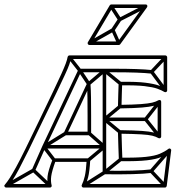

<svg xmlns="http://www.w3.org/2000/svg" viewBox="-33 -838 830 866"><path d="M624 -292V-308H438V-292ZM286 -585 274 -575 321 -515Q321 -515 320.5 -515.5Q320 -516 320 -516L360 -456Q362 -453 366 -452.5Q370 -452 372 -454L443 -514Q445 -516 438 -516Q431 -516 433 -514L505 -455L515 -467L443 -526Q441 -528 438 -528Q435 -528 433 -526L362 -466Q359 -464 367.5 -462.5Q376 -461 374 -464L334 -524Q334 -525 333.5 -525Q333 -525 333 -525ZM650 -58 648 -74Q617 -70 563 -68.5Q509 -67 438 -68Q435 -68 440.5 -62.5Q446 -57 446 -60V-176Q446 -176 446 -176Q446 -176 446 -176V-300Q446 -300 446 -300Q446 -300 446 -300V-520H430V-300Q430 -300 430 -300Q430 -300 430 -300V-176Q430 -176 430 -176Q430 -176 430 -176V-60Q430 -57 432.5 -54.5Q435 -52 438 -52Q509 -51 564 -52.5Q619 -54 650 -58ZM165 -184V-168H438V-184ZM111 -73 125 -67 172 -173Q172 -173 172 -173Q172 -173 172 -173L334 -517Q336 -519 330.5 -515.5Q325 -512 327 -512H438Q438 -512 438 -512Q438 -512 438 -512H479Q479 -512 479 -512Q479 -512 479 -512Q540 -512 581 -510.5Q622 -509 650 -506L652 -522Q624 -525 582 -526.5Q540 -528 479 -528Q479 -528 479 -528Q479 -528 479 -528H438Q438 -528 438 -528Q438 -528 438 -528H327Q322 -528 320 -523L158 -179Q158 -179 158 -179Q158 -179 158 -179ZM719 -575 707 -585 645 -519Q644 -518 643.5 -514.5Q643 -511 645 -509L707 -426L719 -436L657 -519Q656 -521 655.5 -514Q655 -507 657 -509ZM737 -155 725 -165 643 -71Q641 -69 641 -66Q641 -63 643 -61L705 5L717 -5L655 -71Q653 -73 653 -66Q653 -59 655 -61ZM692 -374 680 -384 618 -305Q616 -303 616 -300Q616 -297 618 -295L680 -217L692 -227L630 -305Q629 -307 629 -300Q629 -293 630 -295ZM187 6 197 -6 123 -76Q122 -78 119 -78.5Q116 -79 114 -77L-9 -7L-1 7L122 -63Q124 -65 117.5 -65.5Q111 -66 113 -64ZM375 -242 365 -230 433 -170Q435 -168 435.5 -176Q436 -184 433 -182L361 -122L371 -110L443 -170Q446 -172 446 -176Q446 -180 443 -182ZM205 -111 217 -121 171 -181Q169 -184 167.5 -176Q166 -168 169 -169L266 -229L258 -243L161 -183Q158 -181 157.5 -177.5Q157 -174 159 -171ZM339 -7 347 7 442 -53Q443 -53 443 -53.5Q443 -54 443 -54L516 -113L506 -125L433 -66Q433 -66 433.5 -66.5Q434 -67 434 -67ZM502 -237 512 -249 443 -306Q440 -308 440 -300Q440 -292 443 -294L512 -351L502 -363L433 -306Q430 -304 430 -300Q430 -296 433 -294ZM343 8H711Q714 8 716 6Q718 4 719 1L739 -159Q740 -164 735.5 -167Q731 -170 726 -166Q710 -154 688 -144.5Q666 -135 625 -130.5Q584 -126 511 -127L519 -119Q518 -143 517 -173Q516 -203 515 -243L507 -235Q570 -234 603.5 -232Q637 -230 653.5 -226Q670 -222 682 -215Q687 -213 690.5 -215.5Q694 -218 694 -222V-379Q694 -384 690.5 -386Q687 -388 682 -386Q670 -379 653 -375Q636 -371 603 -368.5Q570 -366 507 -365L515 -357Q516 -389 516.5 -415Q517 -441 518 -461L510 -453Q581 -454 619 -449.5Q657 -445 676.5 -438Q696 -431 709 -423Q714 -421 717.5 -423.5Q721 -426 721 -430V-580Q721 -583 718.5 -585.5Q716 -588 713 -588H280Q277 -588 275 -586Q273 -584 272 -581Q270 -569 263.5 -551.5Q257 -534 243.5 -504Q230 -474 206.5 -425Q183 -376 147 -301Q108 -220 82.5 -168Q57 -116 40 -85Q23 -54 11.5 -36Q0 -18 -11 -5Q-15 -1 -12.5 3.5Q-10 8 -5 8H192Q196 8 198.5 5Q201 2 200 -2Q195 -20 198 -43Q201 -66 218 -113L211 -108H366L358 -116Q355 -67 349.5 -43.5Q344 -20 336 -4Q334 0 336.5 4Q339 8 343 8ZM359 -460Q361 -434 361.5 -396.5Q362 -359 362 -317Q362 -275 362 -236L370 -244H262L269 -233L374 -457ZM343 -8 350 4Q358 -13 364.5 -38.5Q371 -64 374 -116Q374 -119 372 -121.5Q370 -124 366 -124H211Q206 -124 204 -119Q184 -67 181.5 -42.5Q179 -18 184 2L192 -8H-5L1 5Q12 -8 24 -26Q36 -44 53 -76Q70 -108 96 -160.5Q122 -213 161 -295Q199 -372 222.5 -421.5Q246 -471 260 -501Q274 -531 280 -548.5Q286 -566 288 -579L280 -572H713L705 -580V-430L717 -437Q703 -445 682.5 -452.5Q662 -460 622.5 -465Q583 -470 510 -469Q507 -469 504.5 -467Q502 -465 502 -461Q501 -441 500.5 -415Q500 -389 499 -357Q499 -354 501.5 -351.5Q504 -349 507 -349Q573 -350 607.5 -353Q642 -356 659.5 -360.5Q677 -365 690 -372L678 -379V-222L690 -229Q677 -236 659.5 -240.5Q642 -245 607.5 -247.5Q573 -250 507 -251Q504 -251 501.5 -248.5Q499 -246 499 -243Q500 -203 501 -173Q502 -143 503 -119Q503 -115 505.5 -113Q508 -111 511 -111Q587 -110 630 -115Q673 -120 696 -130.5Q719 -141 736 -154L723 -161L703 -1L711 -8ZM375 -460Q375 -467 368.5 -468Q362 -469 360 -463L255 -239Q253 -235 255.5 -231.5Q258 -228 262 -228H370Q373 -228 375.5 -230.5Q378 -233 378 -236Q378 -275 378 -317Q378 -359 377.5 -396.5Q377 -434 375 -460ZM514 -746 500 -754 469 -707 483 -699ZM475 -814 461 -806 500 -746Q502 -743 505 -742.5Q508 -742 511 -743L628 -803L620 -817L503 -757Q501 -756 508.5 -754Q516 -752 514 -754ZM496 -640 510 -646 483 -706Q482 -710 478.5 -711Q475 -712 472 -710L366 -650L374 -636L480 -696Q483 -698 475.5 -700.5Q468 -703 469 -700ZM377 -639 476 -806 469 -802H624L618 -815L497 -648L503 -651H370ZM363 -647Q361 -643 363.5 -639Q366 -635 370 -635H503Q505 -635 506.5 -636Q508 -637 509 -638L630 -805Q633 -810 631 -814Q629 -818 624 -818H469Q465 -818 462 -814Z"/></svg>

Font: Tilt Prism
Style: Regular
Weight: 400
Version: Version 1.000